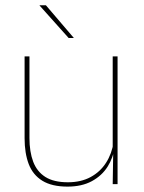

<svg xmlns="http://www.w3.org/2000/svg" viewBox="-20 -700 548 730"><path d="M73.5 -485.5H92V-175.5Q92 -123 106.2 -85.2Q120.5 -47.5 152.5 -27.2Q184.5 -7 238 -7Q288 -7 324.5 -26.8Q361 -46.5 383.2 -81.2Q405.5 -116 412 -160.5L421 -141.5H415.5Q411 -101 389.2 -66.5Q367.5 -32 329.2 -11.2Q291 9.5 237 9.5Q177 9.5 141 -12.8Q105 -35 89.2 -76.2Q73.5 -117.5 73.5 -174.5ZM408.5 -485.5H427V0H408.5L410.5 -127H408.5ZM130.5 -680H154.5L260.5 -556V-555.5H241L130.5 -679Z"/></svg>

Font: Anek Devanagari Thin
Style: Regular
Weight: 250
Designer: Kailash Malviya (Devanagari) & Yesha Goshar (Latin)
Foundry: Ek Type
Version: Version 1.003